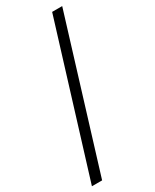

<svg xmlns="http://www.w3.org/2000/svg" viewBox="-244 -853 880 1092"><g transform="rotate(-30 196.0 -307.0)"><path d="M11 179H78L377 -793H311Z"/></g></svg>

Font: Source Han Sans CN Regular
Style: Regular
Weight: 400
Designer: Ryoko NISHIZUKA (kana & ideographs); Paul D. Hunt (Latin, Greek & Cyrillic); Wenlong ZHANG (bopomofo); Sandoll Communica
Foundry: Adobe Systems Incorporated
Version: Version 1.004;PS 1.004;hotconv 1.0.82;makeotf.lib2.5.63406